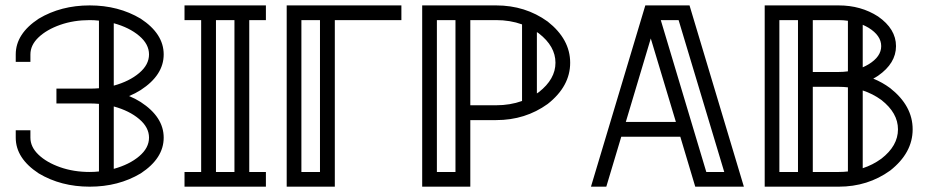

<svg xmlns="http://www.w3.org/2000/svg" viewBox="-20 -701 3486 721"><path d="M316.9 0Q209 0 125.5 -49.8Q39.1 -106.4 39.1 -184.1V-211.9H94.2V-184.1Q94.2 -148.9 124.8 -119.9Q155.3 -90.8 206.1 -73Q256.8 -55.2 316.9 -55.2Q334.5 -55.2 351.6 -57.1V-311Q334.5 -312.5 316.9 -312.5H191.9V-368.2H316.9Q334.5 -368.2 351.6 -369.6V-623.5Q334.5 -625.5 316.9 -625.5Q256.8 -625.5 206.1 -607.7Q155.3 -589.8 124.8 -560.8Q94.2 -531.7 94.2 -496.6V-468.8H39.1V-496.6Q39.1 -574.2 125.5 -630.9Q209 -680.7 316.9 -680.7Q424.8 -680.7 508.3 -630.9Q594.7 -574.2 594.7 -496.6Q594.7 -418.9 508.3 -362.8Q488.3 -350.1 464.8 -340.3Q488.3 -330.6 508.3 -317.9Q594.7 -261.7 594.7 -184.1Q594.7 -106.4 508.3 -49.8Q424.8 0 316.9 0ZM407.2 -379.4Q465.8 -395.5 502.7 -426.8Q539.6 -458 539.6 -496.6Q539.6 -535.2 502.7 -566.4Q465.8 -597.7 407.2 -613.8ZM407.2 -66.9Q465.8 -83 502.7 -114.3Q539.6 -145.5 539.6 -184.1Q539.6 -222.7 502.7 -253.9Q465.8 -285.2 407.2 -301.3Z M860.4 -55.2V-625.5H791V-55.2ZM978.5 0H672.9V-55.2H735.4V-625.5H672.9V-680.7H978.5V-625.5H916V-55.2H978.5Z M1237.3 0H1056.6V-680.7H1487.3V-625.5H1237.3ZM1181.6 -55.2V-625.5H1111.8V-55.2Z M1690.4 -55.2V-625.5H1620.6V-55.2ZM1996.1 -350.1Q2000 -352.5 2003.4 -355Q2065.9 -403.8 2065.9 -465.3Q2065.9 -527.3 2003.4 -575.7Q2000 -578.1 1996.1 -580.6ZM1940.4 -609.4Q1895.5 -625.5 1843.3 -625.5H1746.1V-305.7H1843.3Q1895.5 -305.7 1940.4 -321.8ZM1746.1 0H1565.4V-680.7H1843.3Q1952.6 -680.7 2036.6 -620.1Q2121.1 -553.7 2121.1 -465.3Q2121.1 -377 2036.6 -310.5Q1952.6 -250 1843.3 -250H1746.1Z M2773.4 0H2590.8L2534.7 -187.5H2313L2256.8 0H2199.2L2403.3 -680.7H2569.3ZM2518.1 -243.2 2423.8 -556.6 2330.1 -243.2ZM2699.7 -55.2 2528.3 -625.5H2461.4L2632.3 -55.2Z M2976.6 -55.2V-625.5H2906.7V-55.2ZM3219.7 -448.2Q3231 -453.1 3241.7 -459.5Q3289.1 -488.3 3289.1 -527.8Q3289.1 -567.4 3241.7 -596.7Q3231 -603 3219.7 -607.9ZM3164.1 -623Q3147.5 -625.5 3129.4 -625.5H3032.2V-430.7H3129.4Q3147.5 -430.7 3164.1 -433.1ZM3219.7 -69.3Q3257.3 -81.5 3289.6 -105Q3352.1 -153.3 3352.1 -215.3Q3352.1 -276.9 3289.6 -325.7Q3257.3 -349.1 3219.7 -361.3ZM3164.1 -373Q3147 -375 3129.4 -375H3032.2V-55.2H3129.4Q3147 -55.2 3164.1 -57.1ZM3129.4 0H2851.6V-680.7H3129.4Q3212.9 -680.7 3277.3 -639.2Q3344.7 -592.3 3344.7 -527.8Q3344.7 -463.4 3277.3 -416.5Q3268.6 -410.6 3259.3 -405.8Q3293.9 -391.6 3322.8 -370.1Q3407.2 -303.7 3407.2 -215.3Q3407.2 -127 3322.8 -60.5Q3238.8 0 3129.4 0Z"/></svg>

Font: X Company
Style: Regular
Weight: 400
Designer: GGBotNet
Foundry: GGBotNet
Version: 0.90